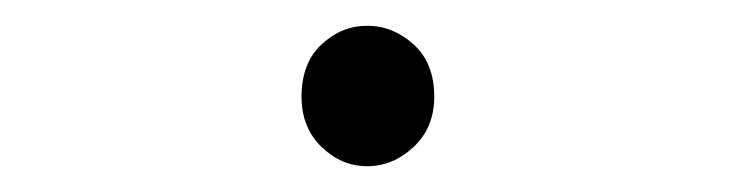

<svg xmlns="http://www.w3.org/2000/svg" viewBox="-20 -433 582 149"><path d="M265 -304Q245 -304 229.5 -319Q214 -334 214 -358Q214 -384 229.5 -398.5Q245 -413 265 -413Q285 -413 301 -398.5Q317 -384 317 -358Q317 -334 301 -319Q285 -304 265 -304Z"/></svg>

Font: Kinto Sans Light
Style: Regular
Weight: 300
Designer: Authors: Ryoko NISHIZUKA  (kana & ideographs); Paul D. Hunt (Latin, Greek & Cyrillic); Wenlong ZHANG  (bopomofo); Sandol
Foundry: Adobe Systems Incorporated, ookami Inc.
Version: Version 0.001